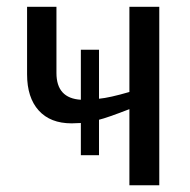

<svg xmlns="http://www.w3.org/2000/svg" viewBox="-20 -548 561 568"><path d="M219.2 -88.9V-184.1L191.9 -183.1Q128.9 -183.1 94.5 -221.2Q60.1 -259.3 60.1 -328.1V-527.8H147V-332Q147 -257.3 219.2 -252.9V-400.9H272.9V-255.9Q304.2 -258.8 362.8 -275.9V-527.8H451.2V0H362.8V-225.1Q295.9 -199.2 272.9 -193.8V-88.9Z"/></svg>

Font: Libra Sans Modern
Style: Regular
Weight: 400
Foundry: Stefan Peev, Context Ltd
Version: Version 1.000